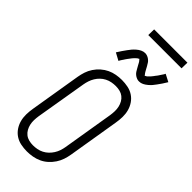

<svg xmlns="http://www.w3.org/2000/svg" viewBox="-349 -1166 1224 1224"><g transform="rotate(45 263.5 -554.0)"><path d="M201 8Q173 8 146 2.5Q119 -3 97 -17.5Q75 -32 60 -54Q45 -76 38 -102Q31 -128 31.5 -156Q32 -184 37 -213L94 -558Q98 -582 106 -606.5Q114 -631 129 -653.5Q144 -676 164.5 -694Q185 -712 208.5 -723Q232 -734 257.5 -738.5Q283 -743 308 -743Q336 -743 363 -737.5Q390 -732 412 -717.5Q434 -703 449 -681Q464 -659 471 -633Q478 -607 477.5 -579Q477 -551 472 -522L415 -177Q411 -153 403 -128.5Q395 -104 380 -81.5Q365 -59 345 -41Q325 -23 301 -12Q277 -1 251.5 3.5Q226 8 201 8ZM201 -47Q219 -47 238 -50.5Q257 -54 274.5 -63Q292 -72 306 -85.5Q320 -99 330.5 -115.5Q341 -132 347 -150Q353 -168 356 -186L413 -531Q416 -551 416.5 -570Q417 -589 413 -607Q409 -625 400 -641Q391 -657 377 -668Q363 -679 345 -683.5Q327 -688 308 -688Q290 -688 271 -684.5Q252 -681 234.5 -672Q217 -663 203 -649.5Q189 -636 179 -619.5Q169 -603 163 -585Q157 -567 154 -549L96 -204Q93 -184 92.5 -165Q92 -146 96 -128Q100 -110 109 -94Q118 -78 132 -67Q146 -56 164 -51.5Q182 -47 201 -47ZM392 -813Q387 -813 382 -813.5Q377 -814 372.5 -816Q368 -818 363.5 -820Q359 -822 355 -825Q351 -828 347.5 -831Q344 -834 341 -837.5Q338 -841 335.5 -845Q333 -849 330.5 -853.5Q328 -858 325.5 -862Q323 -866 321 -870Q319 -874 316.5 -878Q314 -882 311.5 -887Q309 -892 306.5 -896.5Q304 -901 301.5 -904.5Q299 -908 295.5 -911.5Q292 -915 292 -917Q292 -916 287 -914Q282 -912 279 -909.5Q276 -907 272 -903Q268 -899 266 -897Q264 -895 262 -893Q260 -891 258 -888.5Q256 -886 253.5 -883Q251 -880 249 -877Q247 -874 244.5 -871Q242 -868 239.5 -864.5Q237 -861 234 -857Q231 -853 228.5 -849Q226 -845 223.5 -841Q221 -837 217.5 -832.5Q214 -828 211.5 -823Q209 -818 206 -813L156 -840Q167 -858 177.5 -873Q188 -888 197 -900.5Q206 -913 214.5 -923Q223 -933 235.5 -944Q248 -955 262.5 -962Q277 -969 292 -969Q297 -969 301.5 -968Q306 -967 311 -965.5Q316 -964 320 -961.5Q324 -959 328 -956.5Q332 -954 335.5 -950.5Q339 -947 342 -944Q345 -941 347.5 -936.5Q350 -932 352.5 -928Q355 -924 357.5 -920Q360 -916 362 -912Q364 -908 366.5 -903.5Q369 -899 371.5 -894.5Q374 -890 376.5 -885.5Q379 -881 381.5 -877.5Q384 -874 387.5 -870Q391 -866 391 -864Q391 -865 396 -867Q401 -869 404 -871.5Q407 -874 411 -878Q415 -882 417 -884Q419 -886 421.5 -888.5Q424 -891 425.5 -893.5Q427 -896 429.5 -898.5Q432 -901 434 -904Q436 -907 438.5 -910.5Q441 -914 444 -917.5Q447 -921 449.5 -924.5Q452 -928 454.5 -932Q457 -936 460 -940.5Q463 -945 466 -949.5Q469 -954 472 -958.5Q475 -963 477 -968L527 -942Q516 -923 505.5 -908Q495 -893 486 -880.5Q477 -868 469 -858.5Q461 -849 448 -838Q435 -827 421 -820Q407 -813 392 -813ZM224 -1064 225 -1116H525L524 -1064Z"/></g></svg>

Font: Iosevka Term Curly Light
Style: Italic
Weight: 300
Italic angle: -9°
Designer: Belleve Invis
Foundry: Belleve Invis
Version: Version 32.3.0